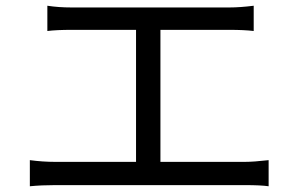

<svg xmlns="http://www.w3.org/2000/svg" viewBox="-20 -689 1040 669"><path d="M145 -669Q184 -663 229 -663H779Q816 -663 864 -669V-581Q831 -585 779 -585H539V-125H833Q864 -125 916 -131V-40Q889 -44 833 -44H172Q125 -44 84 -40V-131Q129 -125 172 -125H454V-585H229Q178 -585 145 -581Z"/></svg>

Font: Noto Sans SC
Style: Regular
Weight: 400
Designer: Ryoko NISHIZUKA  (kana, bopomofo & ideographs); Paul D. Hunt (Latin, Greek & Cyrillic); Sandoll Communications , Soo-you
Foundry: Adobe
Version: Version 2.002;hotconv 1.0.116;makeotfexe 2.5.65601